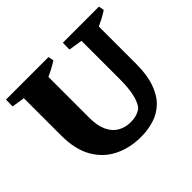

<svg xmlns="http://www.w3.org/2000/svg" viewBox="-158 -857 1072 1072"><g transform="rotate(-45 377.5 -321.5)"><path d="M394 19Q307 19 236.5 -15.5Q166 -50 125 -121Q84 -192 84 -301V-662H265V-261Q265 -198 284 -158Q303 -118 336.5 -99Q370 -80 412 -80Q438 -80 458.5 -86.5Q479 -93 495 -105Q516 -129 527 -176Q538 -223 538 -290V-662H663V-290Q663 -203 642 -143Q621 -83 584.5 -47.5Q548 -12 499 3.5Q450 19 394 19ZM145 -587 7 -609 8 -662H148ZM251 -577 250 -662H344L350 -630Q329 -616 304 -603Q279 -590 251 -577ZM594 -587 456 -609 457 -662H597ZM649 -577 648 -662H742L748 -630Q727 -616 702 -603Q677 -590 649 -577Z"/></g></svg>

Font: Eczar
Style: Bold
Weight: 700
Designer: Vaibhav Singh
Foundry: Rosetta Type Foundry
Version: Version 2.000